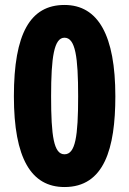

<svg xmlns="http://www.w3.org/2000/svg" viewBox="-20 -744 521 774"><path d="M445 -356C445 -601 376 -724 240 -724C102 -724 36 -609 36 -356C36 -105 106 10 240 10C400 10 445 -145 445 -356ZM186 -356C186 -514 198 -592 240 -592C284 -592 295 -514 295 -356C295 -194 284 -122 240 -122C197 -122 186 -194 186 -356Z"/></svg>

Font: Noto Sans Georgian ExtraCondensed ExtraBold
Style: Regular
Weight: 800
Width: 2
Designer: Monotype Design Team, Akaki Razmadze
Foundry: Google LLC
Version: Version 2.005